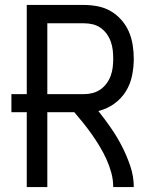

<svg xmlns="http://www.w3.org/2000/svg" viewBox="-20 -755 640 775"><path d="M88 0V-302H26V-375H88V-735H319Q347 -735 375 -729.5Q403 -724 427 -710Q451 -696 470 -674.5Q489 -653 500 -627.5Q511 -602 515.5 -574Q520 -546 520 -518Q520 -484 513 -449.5Q506 -415 487.5 -385.5Q469 -356 440 -335.5Q411 -315 377 -307Q404 -273 428.5 -237.5Q453 -202 472.5 -164Q492 -126 506 -84.5Q520 -43 520 0H437Q437 -29 429.5 -57Q422 -85 410 -111.5Q398 -138 383 -163Q368 -188 351.5 -211.5Q335 -235 317 -257.5Q299 -280 280 -302H171V0ZM319 -375Q337 -375 354 -379.5Q371 -384 385.5 -394Q400 -404 410.5 -418.5Q421 -433 427 -449.5Q433 -466 435 -483.5Q437 -501 437 -518Q437 -536 435 -553.5Q433 -571 427 -587.5Q421 -604 410.5 -618.5Q400 -633 385.5 -643Q371 -653 354 -657Q337 -661 319 -661H171V-375Z"/></svg>

Font: Iosevka Curly Extended
Style: Regular
Weight: 400
Width: 7
Monospace: yes
Designer: Belleve Invis
Foundry: Belleve Invis
Version: Version 11.1.0; ttfautohint (v1.8.3)